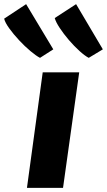

<svg xmlns="http://www.w3.org/2000/svg" viewBox="-91 -906 516 926"><path d="M39 0 115 -557H291L213 0ZM102 -627Q83.5 -636.5 56 -659.5Q28.5 -682.5 1.2 -711.8Q-26 -741 -46.2 -769Q-66.5 -797 -71 -816L35 -886L166 -668ZM337 -627Q318.5 -636.5 292.5 -660Q266.5 -683.5 241 -713.2Q215.5 -743 196.8 -771.5Q178 -800 173 -819L276 -886L405 -668Z"/></svg>

Font: Merriweather Sans ExtraBold
Style: Italic
Weight: 800
Italic angle: -7.5°
Designer: Eben Sorkin
Foundry: Eben Sorkin
Version: Version 2.001; ttfautohint (v1.8.3)